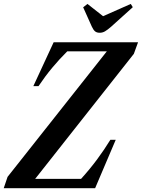

<svg xmlns="http://www.w3.org/2000/svg" viewBox="-40 -982 741 1002"><path d="M-20.5 0 -0.5 -59 517.5 -714H311Q270.5 -674 233 -629Q195.5 -584 161 -532.5H134L240 -761.5H680.5L658.5 -701L143.5 -48.5H383Q430.5 -101 467.2 -150.8Q504 -200.5 536 -252.5H564L456.5 0ZM480.5 -811Q465 -811 456 -818.5Q447 -826 439 -843.5L394 -944L416.5 -961.5L498 -897.5L642.5 -961.5L653 -944.5L541 -843.5Q521 -826 508 -818.5Q495 -811 480.5 -811Z"/></svg>

Font: Libre Caslon Condensed SemiBold Italic
Style: Regular
Weight: 600
Italic angle: -22.583°
Designer: Pablo Impallari, Rodrigo Fuenzalida, Katja Schimmel, Ertekin Erdin
Foundry: Pablo Impallari, Rodrigo Fuenzalida
Version: Version 2.000; ttfautohint (v1.8.4.7-5d5b);gftools[0.9.33]